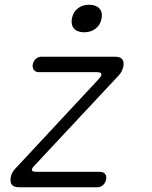

<svg xmlns="http://www.w3.org/2000/svg" viewBox="-20 -789 640 809"><path d="M60 0Q39 0 30.5 -10Q22 -20 25 -41Q27 -52 32 -61.5Q37 -71 45 -79L398 -458Q402 -463 404.5 -467Q407 -471 407 -474Q408 -479 403.5 -482Q399 -485 388 -485H144Q130 -485 123 -494Q116 -503 118 -518Q121 -532 131 -541Q141 -550 155 -550H465Q486 -550 494.5 -540Q503 -530 500 -509Q497 -498 492.5 -488.5Q488 -479 480 -471L125 -91Q120 -86 117.5 -82Q115 -78 115 -75Q113 -70 118.5 -67.5Q124 -65 134 -65H401Q416 -65 423 -56Q430 -47 427 -32Q424 -18 414 -9Q404 0 390 0ZM335 -653Q306 -653 292 -668.5Q278 -684 283 -711Q288 -738 307.5 -753.5Q327 -769 356 -769Q384 -769 398.5 -753.5Q413 -738 408 -711Q403 -684 383 -668.5Q363 -653 335 -653Z"/></svg>

Font: Maple Mono ExtraLight
Style: Italic
Weight: 275
Italic angle: -10°
Monospace: yes
Designer: subframe7536
Version: Version 7.000